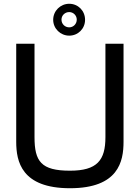

<svg xmlns="http://www.w3.org/2000/svg" viewBox="-20 -984 741 1018"><path d="M347 -795C394 -795 431 -832 431 -879C431 -927 394 -964 347 -964C301 -964 262 -927 262 -879C262 -832 301 -795 347 -795ZM347 -839C324 -839 306 -857 306 -880C306 -902 324 -920 347 -920C369 -920 387 -902 387 -880C387 -857 369 -839 347 -839ZM351 14C608 14 635 -128 635 -232V-752H539V-257C539 -134 495 -79 351 -79C198 -79 163 -128 163 -257V-752H66V-232C66 -128 94 14 351 14Z"/></svg>

Font: Hibana SubMedium
Style: Regular
Weight: 500
Width: 6
Designer: pygmalion
Foundry: ybstudio
Version: Version 0.930;hotconv 1.0.109;makeotfexe 2.5.65596